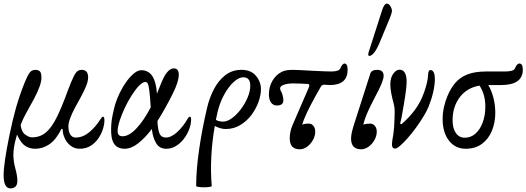

<svg xmlns="http://www.w3.org/2000/svg" viewBox="-48 -811 2909 1061"><path d="M10 230Q-28 230 -28 157Q-28 125 -20 70Q-12 15 4 -63Q21 -146 40 -214Q59 -282 90 -359Q104 -393 115.5 -409Q127 -425 147 -425Q164 -425 172.5 -416.5Q181 -408 181 -382Q181 -363 172 -336Q159 -300 139 -263Q119 -226 99 -190.5Q79 -155 66 -121Q70 -83 91 -67.5Q112 -52 129 -52Q173 -52 205 -78.5Q237 -105 265.5 -162.5Q294 -220 327 -311Q347 -364 359 -388Q371 -412 381 -418.5Q391 -425 403 -425Q439 -425 439 -384Q439 -371 434.5 -354Q430 -337 414.5 -305.5Q399 -274 366 -215Q349 -183 339.5 -157Q330 -131 330 -113Q330 -84 340.5 -67.5Q351 -51 370 -51Q410 -51 445.5 -80.5Q481 -110 509 -155Q516 -166 522 -166Q529 -166 529 -145Q529 -124 520.5 -97Q512 -70 495 -45.5Q478 -21 452.5 -5Q427 11 392 11Q364 11 342.5 -5.5Q321 -22 309.5 -47.5Q298 -73 298 -98L292 -99Q261 -38 224.5 -13.5Q188 11 147 11Q115 11 91 -5Q67 -21 46 -67Q34 -26 30 -1Q26 24 26 44Q26 80 37 121Q43 142 45.5 159.5Q48 177 48 188Q48 211 37 220.5Q26 230 10 230Z M640 11Q620 11 603 2.5Q586 -6 576 -28.5Q566 -51 566 -94Q566 -134 573.5 -171Q581 -208 588 -233Q598 -266 614.5 -299.5Q631 -333 651.5 -361Q672 -389 693 -406Q714 -423 733 -423Q810 -423 819 -297Q819 -295 819 -292Q828 -313 836 -335Q844 -356 855 -379Q866 -402 881 -417.5Q896 -433 913 -433Q940 -433 940 -398Q940 -380 932 -354Q924 -328 906 -292Q885 -250 864 -212.5Q843 -175 822 -142Q822 -133 823 -125Q827 -82 837 -66.5Q847 -51 869 -51Q898 -51 931 -81Q964 -111 989 -155Q995 -166 1002 -166Q1008 -166 1008 -149Q1008 -125 997.5 -97Q987 -69 968.5 -44.5Q950 -20 925 -4.5Q900 11 871 11Q833 11 815 -19.5Q797 -50 792 -91Q792 -95 792 -99Q753 -48 715 -18.5Q677 11 640 11ZM602 -86Q602 -58 629 -58Q665 -58 706 -101.5Q747 -145 785 -218Q781 -278 777.5 -308Q774 -338 769 -348Q764 -358 756 -358Q740 -358 720 -337Q700 -316 679 -283Q658 -250 640.5 -212.5Q623 -175 612.5 -141.5Q602 -108 602 -86Z M1036 217Q1036 127 1052.5 14Q1069 -99 1096 -214Q1109 -270 1134 -318Q1159 -366 1197 -395.5Q1235 -425 1286 -425Q1339 -425 1366.5 -392Q1394 -359 1394 -318Q1394 -285 1380 -246.5Q1366 -208 1340.5 -174.5Q1315 -141 1279 -119.5Q1243 -98 1199 -98Q1171 -98 1139 -115Q1109 56 1122 217Q1122 220 1109.5 222Q1097 224 1079.5 224Q1062 224 1049 222Q1036 220 1036 217ZM1154 -191Q1149 -170 1145 -149Q1159 -139 1185 -139Q1208 -139 1234 -158Q1260 -177 1283 -207.5Q1306 -238 1320.5 -272.5Q1335 -307 1335 -338Q1335 -384 1296 -384Q1272 -384 1243.5 -358Q1215 -332 1191 -288.5Q1167 -245 1154 -191Z M1608 14Q1553 14 1553 -47Q1553 -64 1557 -83Q1561 -102 1567 -116L1657 -324Q1667 -346 1653 -347Q1636 -348 1615 -349Q1594 -350 1572 -350Q1543 -350 1521.5 -343Q1500 -336 1500 -323Q1500 -320 1500.5 -316.5Q1501 -313 1505 -307Q1510 -299 1514 -283.5Q1518 -268 1518 -256Q1518 -228 1481 -228Q1462 -228 1450 -244Q1438 -260 1438 -290Q1438 -332 1458 -365.5Q1478 -399 1511 -415Q1531 -425 1571 -425Q1587 -425 1613 -423.5Q1639 -422 1676 -420Q1714 -418 1743 -417Q1772 -416 1785 -416Q1804 -416 1817 -420.5Q1830 -425 1834 -436Q1838 -447 1844.5 -453.5Q1851 -460 1855 -460Q1873 -460 1873 -426Q1873 -341 1775 -341Q1766 -341 1759 -342Q1752 -343 1744 -343Q1731 -343 1725 -332L1696 -281Q1670 -234 1650.5 -193.5Q1631 -153 1622 -122Q1634 -128 1658 -128Q1674 -128 1684 -115.5Q1694 -103 1694 -84Q1694 -60 1681.5 -37.5Q1669 -15 1649.5 -0.5Q1630 14 1608 14Z M1948 14Q1892 14 1892 -45Q1892 -59 1895.5 -76Q1899 -93 1906 -116L1998 -403Q2004 -425 2036 -425Q2072 -425 2072 -392Q2072 -378 2061.5 -351Q2051 -324 2020 -266Q1968 -168 1960 -122Q1975 -128 1998 -128Q2013 -128 2023.5 -115.5Q2034 -103 2034 -84Q2034 -60 2021.5 -37.5Q2009 -15 1989 -0.5Q1969 14 1948 14ZM1992 -502Q1987 -502 1987 -510Q1987 -516 1988 -519L2063 -753Q2075 -791 2090 -791Q2101 -791 2109.5 -776.5Q2118 -762 2118 -750Q2118 -745 2113 -729.5Q2108 -714 2095 -684L2048 -571Q2018 -502 1992 -502Z M2135 10Q2118 10 2118 -13Q2118 -22 2119.5 -32Q2121 -42 2126 -72Q2128 -83 2129.5 -104.5Q2131 -126 2132 -150Q2133 -174 2133 -190Q2133 -207 2131.5 -217.5Q2130 -228 2128 -237Q2109 -304 2109 -344Q2109 -382 2125.5 -404Q2142 -426 2160 -426Q2179 -426 2189 -409Q2199 -392 2199 -361Q2199 -342 2195.5 -312.5Q2192 -283 2184 -236Q2175 -181 2170.5 -159Q2166 -137 2163 -128L2170 -124Q2212 -160 2244.5 -203.5Q2277 -247 2296 -302Q2305 -328 2310.5 -350Q2316 -372 2317 -391Q2318 -424 2330 -424Q2355 -424 2355 -373Q2355 -343 2346 -303Q2337 -263 2321 -223Q2311 -198 2292 -167Q2273 -136 2250.5 -105Q2228 -74 2205 -48Q2182 -22 2163.5 -6Q2145 10 2135 10Z M2525 11Q2468 11 2433 -34Q2398 -79 2398 -153Q2398 -187 2405.5 -220Q2413 -253 2425 -281Q2442 -322 2467.5 -352.5Q2493 -383 2534.5 -399.5Q2576 -416 2640 -416H2745Q2761 -416 2777.5 -419.5Q2794 -423 2799 -436Q2809 -460 2822 -460Q2841 -460 2841 -426Q2841 -341 2721 -341H2650Q2668 -312 2678.5 -271.5Q2689 -231 2689 -188Q2689 -133 2670 -87.5Q2651 -42 2614.5 -15.5Q2578 11 2525 11ZM2453 -146Q2453 -102 2471 -76Q2489 -50 2520 -50Q2554 -50 2579.5 -72.5Q2605 -95 2619.5 -134.5Q2634 -174 2634 -223Q2634 -254 2626.5 -282.5Q2619 -311 2602 -338Q2532 -326 2492.5 -273.5Q2453 -221 2453 -146Z"/></svg>

Font: Junicode Two Beta Condensed
Style: Italic
Weight: 400
Width: 3
Italic angle: -9°
Version: Version 1.053; ttfautohint (v1.8.4)